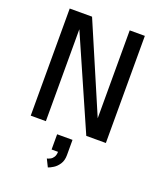

<svg xmlns="http://www.w3.org/2000/svg" viewBox="-171 -808 991 1179"><g transform="rotate(20 325.0 -218.5)"><path d="M77.5 0V-700H223.5L486 -87H469.5V-700H568.5V0H440.5L172 -611H176.5V0ZM285 263 260.5 213.5Q271 211 282.8 204.8Q294.5 198.5 302.8 185Q311 171.5 311 149L369.5 151.5Q369.5 187 354.2 210.2Q339 233.5 319 246Q299 258.5 285 263ZM269 151.5V52H369.5V151.5Z"/></g></svg>

Font: Trispace Thin
Style: Regular
Weight: 400
Version: Version 1.210